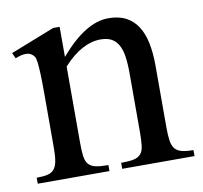

<svg xmlns="http://www.w3.org/2000/svg" viewBox="-59 -523 619 586"><g transform="rotate(-10 250.0 -230.0)"><path d="M274.4 0V-18.6Q299.3 -18.6 313.7 -21.7Q328.1 -24.9 335.7 -33.9Q343.3 -43 345.2 -59.1Q347.2 -75.2 347.2 -101.1V-283.7Q347.2 -314 343.8 -336.2Q340.3 -358.4 332 -372.6Q323.7 -386.7 310.5 -393.6Q297.4 -400.4 277.3 -400.4Q249 -400.4 220 -384.8Q190.9 -369.1 161.6 -336.9V-101.1Q161.6 -74.7 163.8 -58.6Q166 -42.5 173.8 -33.7Q181.6 -24.9 196 -21.7Q210.4 -18.6 234.9 -18.6V0H12.7V-18.6Q33.7 -18.6 46.9 -21.7Q60.1 -24.9 67.4 -34.2Q74.7 -43.5 77.4 -59.6Q80.1 -75.7 80.1 -101.1V-267.6Q80.1 -307.6 79.1 -330.6Q78.1 -353.5 76.4 -365.7Q74.7 -377.9 72 -382.3Q69.3 -386.7 65.4 -389.6Q49.3 -403.8 12.7 -388.7L4.9 -406.2L141.6 -460H161.6V-366.7Q241.2 -460 312 -460Q344.7 -460 367.2 -448Q389.6 -436 403.3 -414.1Q417 -392.1 423.1 -361.3Q429.2 -330.6 429.2 -293V-101.1Q429.2 -76.2 431.6 -60.1Q434.1 -43.9 441.4 -34.9Q448.7 -25.9 462.4 -22.2Q476.1 -18.6 498.5 -18.6V0Z"/></g></svg>

Font: Doulos SIL Phon
Style: Regular
Weight: 400
Designer: Walt Agee, Victor Gaultney, Peter Martin, Debbi Hosken, Becca Hirsbrunner
Foundry: SIL International
Version: Version 5.000